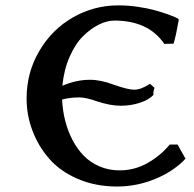

<svg xmlns="http://www.w3.org/2000/svg" viewBox="-20 -678 717 708"><path d="M606 -145H634.8L664.1 -92.8Q620.1 -45.9 552 -18.1Q483.9 9.8 412.1 9.8Q332 9.8 266.8 -18.3Q201.7 -46.4 161.4 -92.8Q121.1 -139.2 99.6 -196.3Q78.1 -253.4 78.1 -314.9Q78.1 -410.6 125 -490.2Q171.9 -569.8 249.3 -614Q326.7 -658.2 416 -658.2Q451.2 -658.2 486.8 -653.1Q522.5 -647.9 548.3 -640.9Q574.2 -633.8 595 -626.5Q615.7 -619.1 626.5 -614.3L637.2 -608.9L639.2 -605Q628.9 -545.4 620.1 -517.1L585.9 -516.1Q527.3 -602.1 401.9 -602.1Q374.5 -602.1 344.7 -587.4Q314.9 -572.8 286.4 -544.7Q257.8 -516.6 236.8 -468.8Q215.8 -420.9 210 -361.8Q261.2 -383.8 312 -383.8Q351.6 -383.8 400.9 -365.2Q452.1 -347.2 475.1 -347.2Q500 -347.2 533.2 -369.1L549.8 -354Q544.4 -339.8 545.9 -328.1Q529.3 -310.1 496.1 -299.1Q462.9 -288.1 424.8 -288.1Q387.2 -288.1 337.9 -304.2Q296.9 -318.8 272.9 -318.8Q238.3 -318.8 209 -311Q210.9 -270 220.5 -232.4Q230 -194.8 247.6 -161.4Q265.1 -127.9 289.3 -103.3Q313.5 -78.6 347.4 -64.2Q381.3 -49.8 420.9 -49.8Q476.6 -49.8 524.2 -76.9Q571.8 -104 606 -145Z"/></svg>

Font: Linear Smooth
Style: Bold
Weight: 700
Designer: Philipp H. Poll, Flanker
Foundry: Philipp H. Poll, reworked by Flanker
Version: Version 1.061 | FøM Fix